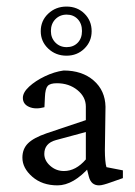

<svg xmlns="http://www.w3.org/2000/svg" viewBox="-20 -556 410 582"><path d="M154.3 5.9Q107.9 5.9 77.9 -20.3Q47.9 -46.4 47.9 -78.1Q47.9 -104.5 64.7 -121.3Q81.5 -138.2 121.1 -151.9L240.2 -191.9V-232.9Q240.2 -262.2 214.6 -283Q189 -303.7 152.3 -303.7Q131.8 -303.7 124.5 -295.4Q117.2 -287.1 116.2 -262.2L114.7 -231Q87.4 -223.6 68.4 -231.9Q49.3 -240.2 49.3 -259.3Q49.3 -275.9 68.4 -293.5Q87.4 -311 116 -324.7Q144.5 -338.4 172.9 -342.3Q229 -342.3 263.9 -312Q298.8 -281.7 299.8 -232.4L297.9 -99.6Q297.9 -85.4 299.1 -70.8Q300.3 -56.2 302.7 -49.3L352.5 -39.6V-16.1L314.9 -2.9Q304.2 1 295.2 3.4Q286.1 5.9 280.3 5.9Q256.3 5.9 249.5 -20L241.7 -50.8L252.9 -51.3Q202.6 5.9 154.3 5.9ZM173.8 -37.6Q210 -37.6 240.2 -72.8V-155.8L149.4 -131.3Q114.3 -121.6 114.3 -89.4Q114.3 -69.3 132.1 -53.5Q149.9 -37.6 173.8 -37.6ZM181.6 -387.2Q148.9 -387.2 126.2 -408.7Q103.5 -430.2 103.5 -461.4Q103.5 -493.2 126.2 -514.6Q148.9 -536.1 181.6 -536.1Q214.4 -536.1 236.1 -514.6Q257.8 -493.2 257.8 -461.4Q257.8 -430.2 235.8 -408.7Q213.9 -387.2 181.6 -387.2ZM182.1 -413.1Q202.6 -413.1 215.6 -426.5Q228.5 -439.9 228.5 -461.9Q228.5 -484.4 215.6 -498Q202.6 -511.7 182.1 -511.7Q161.6 -511.7 147.9 -497.8Q134.3 -483.9 134.3 -461.9Q134.3 -440.9 147.9 -427Q161.6 -413.1 182.1 -413.1Z"/></svg>

Font: Lateef Light
Style: Regular
Weight: 300
Designer: SIL International
Foundry: SIL International
Version: Version 4.200